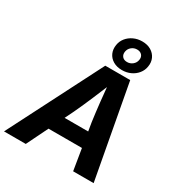

<svg xmlns="http://www.w3.org/2000/svg" viewBox="-250 -1147 1215 1299"><g transform="rotate(30 357.5 -497.5)"><path d="M-25.4 0 345.7 -727.5H540.5L674.8 0H514.6L457 -351.6Q447.8 -418 439 -498.3Q430.2 -578.6 421.4 -673.8H455.6Q417 -580.6 383.1 -500.2Q349.1 -419.9 316.9 -351.6L144.5 0ZM159.2 -166.5 178.7 -284.2H564.9L545.4 -166.5ZM457.5 -757.8Q417 -757.8 388.2 -774.9Q359.4 -792 346.4 -821Q333.5 -850.1 339.4 -885.7Q344.2 -917 364 -941.7Q383.8 -966.3 414.3 -980.7Q444.8 -995.1 481.4 -995.1Q522 -995.1 550.5 -978Q579.1 -960.9 592.5 -931.9Q606 -902.8 599.6 -867.2Q594.7 -835.9 574.7 -811Q554.7 -786.1 524.4 -772Q494.1 -757.8 457.5 -757.8ZM460.4 -822.3Q484.4 -822.3 502.9 -837.4Q521.5 -852.5 525.4 -876Q529.8 -899.4 516.6 -914.8Q503.4 -930.2 478.5 -930.2Q454.1 -930.2 435.8 -915Q417.5 -899.9 413.6 -876.5Q409.7 -853 422.6 -837.6Q435.5 -822.3 460.4 -822.3Z"/></g></svg>

Font: Inter 18pt
Style: Bold Italic
Weight: 700
Italic angle: -9.3988°
Designer: Rasmus Andersson
Foundry: rsms
Version: Version 4.001;git-66647c0bb